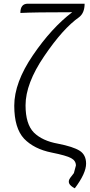

<svg xmlns="http://www.w3.org/2000/svg" viewBox="-20 -815 488 1037"><path d="M384 202Q336 178 359 146L379 120L390 79Q390 53 364 39Q339 25 259 9Q164 -10 110 -66Q57 -123 57 -244Q57 -369 158 -517Q259 -665 370 -749Q163 -749 90 -745Q90 -795 130 -795H437Q437 -745 407 -722Q320 -661 219 -512Q118 -364 118 -246Q118 -145 163 -99Q209 -54 293 -39Q375 -23 410 -1Q445 21 445 69Q445 121 384 202Z"/></svg>

Font: Swei Half Moon CJK SC
Style: Light
Weight: 300
Version: Version 2.071